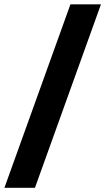

<svg xmlns="http://www.w3.org/2000/svg" viewBox="-92 -770 488 890"><path d="M-71.5 100.5 234.5 -750H376L70 100.5ZM21.5 38.5H21L286.5 -690.5H287Z"/></svg>

Font: Tourney Thin Black
Style: Italic
Weight: 900
Italic angle: -12°
Version: Version 1.015